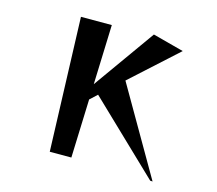

<svg xmlns="http://www.w3.org/2000/svg" viewBox="-111 -930 1222 1082"><g transform="rotate(15 500.0 -389.0)"><path d="M851 11 442 -381 400 -342 388 0H262L235 -780H415L403 -432L658 -790L839 -742L570 -498L865 12Z"/></g></svg>

Font: Reggae One
Style: Regular
Weight: 400
Designer: Fontworks Inc.
Foundry: Fontworks Inc.
Version: Version 1.100